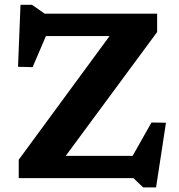

<svg xmlns="http://www.w3.org/2000/svg" viewBox="-20 -756 759 815"><path d="M647 -698V-620L232.5 -58.5L164 -94.5H543L623 -236L684.5 -235L642.5 39.5H587.5L546.5 0H59.5V-78L471.5 -639L552.5 -603H175L118.5 -471L56.5 -472.5L67 -735.5H116L169.5 -698Z"/></svg>

Font: Newsreader 9pt SemiBold
Style: Regular
Weight: 600
Designer: Hugues Gentile
Foundry: Production Type
Version: Version 1.003